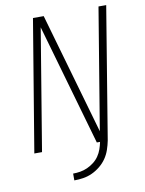

<svg xmlns="http://www.w3.org/2000/svg" viewBox="-98 -803 797 1056"><g transform="rotate(-10 300.0 -275.5)"><path d="M230 184V146Q250 146 270.5 142.5Q291 139 310 130.5Q329 122 346.5 108.5Q364 95 376 77.5Q388 60 395 40Q402 20 406 0H388L194 -677L82 0H39L161 -735H221L415 -58L527 -735H570L449 0Q444 25 435.5 50Q427 75 412 97Q397 119 375.5 136.5Q354 154 330 165Q306 176 280.5 180Q255 184 230 184Z"/></g></svg>

Font: Iosevka Curly XLtEx
Style: Italic
Weight: 200
Width: 7
Italic angle: -9°
Monospace: yes
Designer: Belleve Invis
Foundry: Belleve Invis
Version: Version 11.1.0; ttfautohint (v1.8.3)